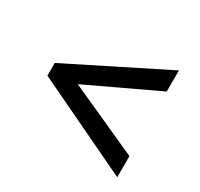

<svg xmlns="http://www.w3.org/2000/svg" viewBox="-117 -729 843 811"><g transform="rotate(30 305.0 -323.5)"><path d="M70 -287 540 -63V-166L199 -320L540 -481V-584L70 -349Z"/></g></svg>

Font: Noto Sans Bengali UI SemiBold
Style: Regular
Weight: 600
Designer: Jelle Bosma - Monotype Design Team
Foundry: Monotype Imaging Inc.
Version: Version 2.003